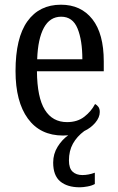

<svg xmlns="http://www.w3.org/2000/svg" viewBox="-20 -566 502 816"><path d="M319 230Q266 230 236 205Q206 180 206 125Q206 88 225 57.5Q244 27 270 9Q265 9 259.5 9.5Q254 10 248 10Q151 10 98.5 -62Q46 -134 46 -264Q46 -405 96.5 -475.5Q147 -546 239 -546Q324 -546 372.5 -484.5Q421 -423 421 -305V-263H137Q138 -152 170.5 -99.5Q203 -47 265 -47Q309 -47 338.5 -70Q368 -93 384 -124Q392 -120 398 -112Q404 -104 404 -90Q404 -67 385 -44.5Q366 -22 338 -9Q307 14 290 44.5Q273 75 273 116Q273 149 288.5 163.5Q304 178 330 178Q356 178 383 168V216Q371 223 352 226.5Q333 230 319 230ZM330 -314Q330 -395 309.5 -445Q289 -495 240 -495Q192 -495 166.5 -448Q141 -401 138 -314Z"/></svg>

Font: Noto Serif Myanmar Cond
Style: Regular
Weight: 400
Width: 3
Designer: Ben Mitchell and the Monotype Design Team
Foundry: Monotype Imaging Inc.
Version: Version 2.106; ttfautohint (v1.8.4.7-5d5b)